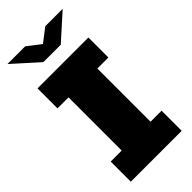

<svg xmlns="http://www.w3.org/2000/svg" viewBox="-276 -942 998 998"><g transform="rotate(-45 223.0 -443.0)"><path d="M410 -539H329V-148H410V0H36V-148H117V-539H36V-686H410ZM219 -829 293 -886H421L282 -761H154L15 -886H145Z"/></g></svg>

Font: Chivo Black
Style: Regular
Weight: 900
Designer: Hector Gatti
Foundry: Omnibus-Type
Version: Version 1.007